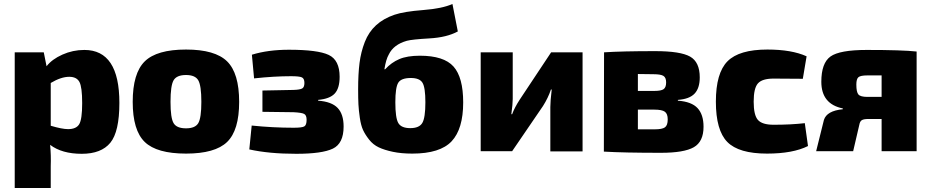

<svg xmlns="http://www.w3.org/2000/svg" viewBox="-20 -760 4681 965"><path d="M200 -497 214 -427Q241 -462 293.5 -485.5Q346 -509 404 -509Q580 -509 580 -243Q580 -98 534.5 -42.5Q489 13 391 13Q291 13 232 -32Q237 21 235 76V185H54V-497ZM235 -343V-128Q292 -111 322 -111Q363 -111 378 -135.5Q393 -160 393 -242Q393 -323 379 -348.5Q365 -374 328 -374Q287 -374 235 -343Z M915 -511Q1061 -511 1121.5 -451.5Q1182 -392 1182 -248Q1182 -105 1121.5 -46.5Q1061 12 915 12Q768 12 707.5 -46.5Q647 -105 647 -248Q647 -392 707.5 -451.5Q768 -511 915 -511ZM915 -383Q868 -383 852.5 -356.5Q837 -330 837 -248Q837 -167 852.5 -141Q868 -115 915 -115Q961 -115 976.5 -141Q992 -167 992 -248Q992 -330 976.5 -356.5Q961 -383 915 -383Z M1257 -366 1246 -485Q1327 -510 1432 -510Q1577 -510 1632 -484Q1687 -458 1687 -374Q1687 -316 1662 -289.5Q1637 -263 1579 -258V-254Q1647 -249 1677 -217.5Q1707 -186 1707 -124Q1707 -39 1653 -13Q1599 13 1469 13Q1332 13 1233 -9L1245 -129Q1351 -118 1456 -118Q1497 -118 1509 -124.5Q1521 -131 1521 -158Q1521 -181 1508.5 -187.5Q1496 -194 1455 -196L1299 -198V-305L1454 -308Q1488 -309 1499 -315.5Q1510 -322 1510 -343Q1510 -365 1497.5 -371Q1485 -377 1443 -377Q1358 -377 1257 -366Z M2254 -740 2281 -602Q2226 -572 2138.5 -567Q2051 -562 2025 -555Q1958 -536 1934 -486Q1920 -462 1912 -412H1916Q1947 -446 1987 -463Q2027 -480 2090 -480Q2211 -480 2259.5 -425.5Q2308 -371 2308 -245Q2308 -112 2250 -50Q2192 12 2052 12Q1997 12 1954.5 3Q1912 -6 1883.5 -19.5Q1855 -33 1835 -58.5Q1815 -84 1804.5 -107Q1794 -130 1788.5 -168Q1783 -206 1781.5 -235Q1780 -264 1780 -311Q1780 -388 1787 -443.5Q1794 -499 1813.5 -549Q1833 -599 1870 -633Q1907 -667 1963 -686Q2010 -702 2106.5 -709.5Q2203 -717 2254 -740ZM2045 -368Q1996 -368 1981.5 -344Q1967 -320 1967 -246Q1967 -167 1982 -141.5Q1997 -116 2042 -116Q2087 -116 2102.5 -142Q2118 -168 2118 -246Q2118 -320 2103.5 -344Q2089 -368 2045 -368Z M2908 1H2746V-222Q2746 -252 2753 -310H2749Q2735 -268 2709 -227L2554 0H2396V-497H2557V-263Q2557 -237 2550 -186H2554Q2566 -219 2592 -259L2750 -497H2908Z M3387 -258V-254Q3456 -249 3486 -216.5Q3516 -184 3516 -123Q3516 -48 3467 -20Q3418 8 3302 8Q3117 8 3015 2L3016 -497Q3107 -503 3273 -503Q3400 -503 3448.5 -475.5Q3497 -448 3497 -371Q3497 -317 3471 -289.5Q3445 -262 3387 -258ZM3186 -303H3269Q3303 -303 3315.5 -312Q3328 -321 3328 -346Q3328 -370 3314.5 -378.5Q3301 -387 3264 -387L3186 -388ZM3186 -110H3271Q3308 -110 3322 -120Q3336 -130 3336 -160Q3336 -188 3321.5 -198.5Q3307 -209 3269 -209H3186Z M4025 -141 4041 -26Q3965 12 3835 12Q3693 12 3635.5 -46.5Q3578 -105 3578 -249Q3578 -393 3636.5 -452Q3695 -511 3837 -511Q3959 -511 4034 -477L4015 -364L3868 -365Q3811 -365 3789.5 -341Q3768 -317 3768 -249Q3768 -181 3789.5 -157Q3811 -133 3868 -133Q3956 -133 4025 -141Z M4216 -211V-215Q4108 -237 4108 -349Q4108 -443 4154 -476Q4200 -509 4336 -509Q4516 -509 4587 -501V0H4411V-162H4345Q4321 -162 4311.5 -156Q4302 -150 4299 -133L4268 0H4082L4121 -157Q4135 -203 4216 -211ZM4411 -273V-381H4340Q4305 -381 4294.5 -372Q4284 -363 4284 -335Q4284 -297 4294.5 -285Q4305 -273 4340 -273Z"/></svg>

Font: Exo 2.0 Extra Bold
Style: Regular
Weight: 800
Designer: Natanael Gama
Version: Version 1.001;PS 001.001;hotconv 1.0.70;makeotf.lib2.5.58329